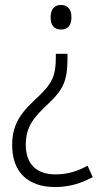

<svg xmlns="http://www.w3.org/2000/svg" viewBox="-20 -560 415 774"><path d="M268 -490C268 -522 254 -540 226 -540C199 -540 184 -523 184 -490C184 -457 199 -441 226 -441C254 -441 268 -458 268 -490ZM252 -322V-343H205V-327C205 -257 191 -225 138 -174C72 -113 29 -68 29 25C29 135 94 194 202 194C260 194 307 179 354 154L333 108C293 130 253 143 204 143C130 143 84 104 84 24C84 -50 115 -86 179 -146C236 -200 252 -239 252 -322Z"/></svg>

Font: Noto Sans SemiCondensed Light
Style: Regular
Weight: 300
Width: 4
Designer: Monotype Design Team
Foundry: Monotype Imaging Inc.
Version: Version 2.013